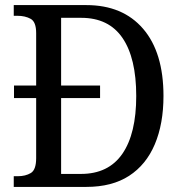

<svg xmlns="http://www.w3.org/2000/svg" viewBox="-20 -734 715 754"><path d="M34 0V-42H50Q80 -42 101 -54.5Q122 -67 122 -113V-349H35V-398H122V-604Q122 -648 100.5 -660Q79 -672 48 -672H34V-714H319Q462 -714 542 -621Q622 -528 622 -357Q622 -248 588 -167.5Q554 -87 487 -43.5Q420 0 319 0ZM298 -51Q406 -51 460.5 -130Q515 -209 515 -357Q515 -506 461 -585Q407 -664 299 -664H220V-398H373V-349H220V-51Z"/></svg>

Font: Noto Serif Khmer SemiCondensed
Style: Regular
Weight: 400
Width: 4
Designer: Danh Hong and the Monotype Design Team
Foundry: Monotype Imaging Inc.
Version: Version 2.004; ttfautohint (v1.8.4.7-5d5b)